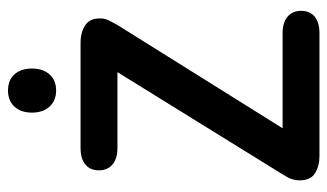

<svg xmlns="http://www.w3.org/2000/svg" viewBox="-189 -628 817 479"><g transform="rotate(-90 219.5 -388.5)"><path d="M279 -504 24 -92Q15 -78 12 -68.5Q9 -59 9 -50Q9 -22 27 -11Q45 0 70 0H376Q403 0 417.5 -12Q432 -24 432 -46Q432 -67 417.5 -79.5Q403 -92 376 -92H139L396 -503Q404 -517 408.5 -526.5Q413 -536 413 -546Q414 -572 396.5 -584Q379 -596 352 -596H90Q63 -596 48.5 -584Q34 -572 34 -550Q34 -529 48.5 -516.5Q63 -504 90 -504ZM233 -777Q208 -777 193 -761Q178 -745 178 -717Q178 -690 193 -673.5Q208 -657 233 -657Q259 -657 273.5 -673.5Q288 -690 288 -717Q288 -745 273.5 -761Q259 -777 233 -777Z"/></g></svg>

Font: Beiruti SemiBold
Style: Regular
Weight: 600
Designer: Arlette Boutros
Foundry: Boutros
Version: Version 1.41